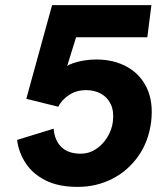

<svg xmlns="http://www.w3.org/2000/svg" viewBox="-20 -720 656 752"><path d="M284 12Q209 12 158.5 -13.5Q108 -39 80.5 -81Q53 -123 47 -172L190 -216Q194 -170 220.5 -144Q247 -118 297 -118Q328 -118 355 -135.5Q382 -153 400 -182Q418 -211 422 -243Q427 -284 414 -311.5Q401 -339 375.5 -353Q350 -367 318 -367Q279 -367 250.5 -348Q222 -329 208 -302L83 -333L184 -700H573L557 -574H278L243 -461Q250 -467 267.5 -473Q285 -479 308.5 -483Q332 -487 357 -487Q426 -487 478 -458Q530 -429 555.5 -374.5Q581 -320 572 -243Q562 -165 521 -107.5Q480 -50 418.5 -19Q357 12 284 12Z"/></svg>

Font: Inclusive Sans
Style: Bold Italic
Weight: 700
Italic angle: -7°
Designer: Olivia King
Foundry: Olivia King
Version: Version 2.004